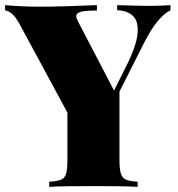

<svg xmlns="http://www.w3.org/2000/svg" viewBox="-29 -729 693 749"><path d="M636 -709V-689Q613 -678 587 -647.5Q561 -617 530 -556L350 -199H283L49 -632Q32 -664 17 -676Q2 -688 -9 -688V-709Q22 -706 55.5 -704.5Q89 -703 129 -703Q180 -703 239.5 -705Q299 -707 349 -709V-688Q324 -688 303 -686Q282 -684 273 -676.5Q264 -669 273 -650L424 -360L377 -298L461 -466Q503 -549 507.5 -597Q512 -645 490 -666.5Q468 -688 428 -689V-709Q466 -708 495.5 -707Q525 -706 559 -706Q579 -706 600 -707Q621 -708 636 -709ZM437 -393V-106Q437 -70 442.5 -52Q448 -34 463 -28Q478 -22 508 -20V0Q479 -2 431 -2.5Q383 -3 336 -3Q285 -3 237.5 -2.5Q190 -2 163 0V-20Q194 -22 209 -28Q224 -34 229 -52Q234 -70 234 -106V-311L343 -249Z"/></svg>

Font: Playfair Display Black
Style: Regular
Weight: 900
Designer: Claus Eggers Sørensen
Foundry: Claus Eggers Sørensen
Version: Version 1.203